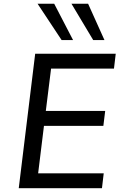

<svg xmlns="http://www.w3.org/2000/svg" viewBox="-20 -995 632 1015"><path d="M472.7 -783.2 357.9 -975.1H445.8L532.2 -783.2ZM305.7 -783.2 178.7 -975.1H266.6L366.2 -783.2ZM79.1 0 166 -710.9H591.8L582.5 -632.3H250L222.2 -408.7H536.1L526.4 -329.6H212.4L181.6 -78.6H528.3L519 0Z"/></svg>

Font: Ride
Style: Italic
Weight: 400
Version: Version 3.000